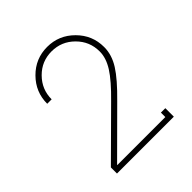

<svg xmlns="http://www.w3.org/2000/svg" viewBox="-126 -907 554 554"><g transform="rotate(-45 151.5 -629.5)"><path d="M268.1 -429.2H36.1V-454.1L170.9 -587.9Q214.4 -630.4 232.2 -658.7Q250 -687 250 -712.9V-713.9Q250 -754.4 221.2 -783.2Q192.4 -812 151.9 -812Q111.3 -812 82.8 -783.2Q54.2 -754.4 54.2 -713.9H36.1Q36.1 -761.7 70.1 -795.9Q104 -830.1 151.9 -830.1Q199.7 -830.1 233.9 -795.9Q268.1 -761.7 268.1 -713.9V-712.9Q268.1 -681.6 248.8 -651.1Q229.5 -620.6 184.1 -576.2L54.2 -446.8V-445.8H250V-463.9H268.1Z"/></g></svg>

Font: Rawengulk
Style: Light
Weight: 300
Version: Version 0.92